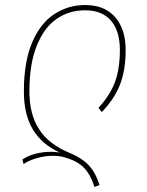

<svg xmlns="http://www.w3.org/2000/svg" viewBox="-20 -550 585 764"><path d="M240 77Q219 70 191 70Q158 70 125.5 79.5Q93 89 74 103L69 85Q88 71 119 62.5Q150 54 182 54Q200 54 218 57Q147 25 111 -34.5Q75 -94 75 -186Q75 -303 107.5 -380Q140 -457 195.5 -493.5Q251 -530 319 -530Q396 -530 438 -482Q480 -434 480 -351Q480 -272 458 -214.5Q436 -157 385 -104L372 -121Q418 -171 437.5 -223.5Q457 -276 457 -351Q457 -427 421.5 -468Q386 -509 318 -509Q255 -509 205.5 -475Q156 -441 126.5 -368.5Q97 -296 97 -186Q97 -95 135.5 -35.5Q174 24 256 58Q305 78 332.5 107Q360 136 376 186L356 194Q341 146 315 118.5Q289 91 240 77Z"/></svg>

Font: FiraGO Thin
Style: Italic
Weight: 100
Italic angle: -8°
Designer: bBox Type GmbH
Foundry: bBox Type GmbH
Version: Version 1.001